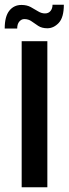

<svg xmlns="http://www.w3.org/2000/svg" viewBox="-55 -795 291 815"><path d="M37 -620H146V0H37ZM-35 -674Q-35 -725 -15.5 -749.5Q4 -774 36 -774Q59 -774 75.5 -765Q92 -756 106.5 -747Q121 -738 136 -738Q151 -738 159.5 -748.5Q168 -759 168 -775H216Q216 -721 194.5 -698Q173 -675 146 -675Q123 -675 107.5 -685Q92 -695 79 -704.5Q66 -714 48 -714Q36 -714 27 -703.5Q18 -693 18 -674Z"/></svg>

Font: Smooch Sans
Style: Bold
Weight: 700
Designer: Robert E. Leuschke
Foundry: Robert E. Leuschke
Version: Version 1.010